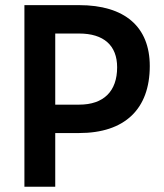

<svg xmlns="http://www.w3.org/2000/svg" viewBox="-20 -713 626 733"><path d="M73.2 0H190.9V-205.1H282.2C456.1 -205.1 551.8 -296.4 551.8 -460.9C551.8 -610.8 456.1 -693.4 282.2 -693.4H73.2ZM190.9 -313.5V-585H282.2C376 -585 427.2 -539.6 427.2 -456.1C427.2 -364.7 376 -313.5 282.2 -313.5Z"/></svg>

Font: Cascadia Code PL SemiBold
Style: Regular
Weight: 600
Monospace: yes
Designer: Aaron Bell
Foundry: Saja Typeworks
Version: Version 2404.023